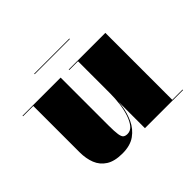

<svg xmlns="http://www.w3.org/2000/svg" viewBox="-135 -740 926 926"><g transform="rotate(-45 327.5 -277.0)"><path d="M222.5 10Q169 10 138 -9.8Q107 -29.5 93.5 -63.5Q80 -97.5 80 -141V-456.5H10V-460H270V-133.5Q270 -91.5 273.2 -71.5Q276.5 -51.5 284.2 -45.5Q292 -39.5 306 -39.5Q327 -39.5 341.8 -57.2Q356.5 -75 366.2 -104Q376 -133 380.5 -168Q385 -203 385 -237H388.5Q388.5 -198.5 382.5 -155.5Q376.5 -112.5 359.2 -75Q342 -37.5 309 -13.8Q276 10 222.5 10ZM385 0V-456.5H325V-460H575V-3.5H645V0ZM193 -560V-563.5H433V-560Z"/></g></svg>

Font: Bodoni Moda 48pt Black
Style: Regular
Weight: 900
Designer: Owen Earl
Foundry: indestructible type
Version: Version 2.004